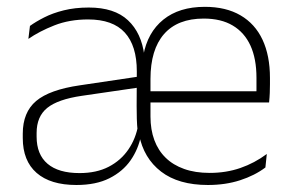

<svg xmlns="http://www.w3.org/2000/svg" viewBox="-20 -518 838 548"><path d="M573.5 10Q489.5 10 439.8 -28.2Q390 -66.5 377 -133.5L373 -142Q371 -161 370.5 -179.2Q370 -197.5 370 -216L370.5 -314.5Q370.5 -387.5 336.2 -425Q302 -462.5 231.5 -462.5Q178 -462.5 135 -445.5Q92 -428.5 61 -407L65.5 -444Q82 -456 106 -468.2Q130 -480.5 162 -488.5Q194 -496.5 233.5 -496.5Q306.5 -496.5 345.2 -460.2Q384 -424 392 -359.5H389Q401 -425.5 446.2 -462Q491.5 -498.5 564.5 -498.5Q625 -498.5 666.5 -474.2Q708 -450 729.2 -404.8Q750.5 -359.5 750.5 -295.5V-278Q750.5 -265.5 750 -252.8Q749.5 -240 748 -225.5H711.5Q712 -245.5 712 -263.2Q712 -281 712 -296Q712 -350.5 694.8 -388Q677.5 -425.5 644.2 -445.2Q611 -465 561.5 -465Q487 -465 448.2 -420.8Q409.5 -376.5 409.5 -292.5V-242V-236V-185.5Q409.5 -148 420.5 -118.2Q431.5 -88.5 452.8 -67.8Q474 -47 505.5 -35.8Q537 -24.5 578.5 -24.5Q625.5 -24.5 666 -38.5Q706.5 -52.5 741.5 -78.5L737.5 -40Q707 -17 665.2 -3.5Q623.5 10 573.5 10ZM198 10Q124 10 84.5 -24.5Q45 -59 45 -124V-136.5Q45 -197.5 83.2 -229.8Q121.5 -262 208 -274.5L379.5 -300L381.5 -269L213.5 -244.5Q145 -234.5 114.8 -210Q84.5 -185.5 84.5 -138.5V-128Q84.5 -77 115.8 -50.5Q147 -24 207 -24Q255.5 -24 290.2 -42Q325 -60 346.5 -91.5Q368 -123 374.5 -162L391 -131.5H382.5Q375 -92.5 352.8 -60.5Q330.5 -28.5 292.2 -9.2Q254 10 198 10ZM390 -225.5V-257.5H737.5V-225.5Z"/></svg>

Font: Anek Odia ExtraLight
Style: Regular
Weight: 250
Designer: Yesha Goshar & Mahesh Sahu (Odia), Yesha Goshar (Latin)
Foundry: Ek Type
Version: Version 1.003